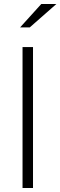

<svg xmlns="http://www.w3.org/2000/svg" viewBox="-20 -934 300 954"><path d="M92 0V-700H144V0ZM80 -798 185 -914H260L128 -798Z"/></svg>

Font: Red Hat Text Light
Style: Regular
Weight: 300
Designer: Pentagram, MCKL
Foundry: Pentagram, MCKL
Version: Version 1.023; ttfautohint (v1.8.3)